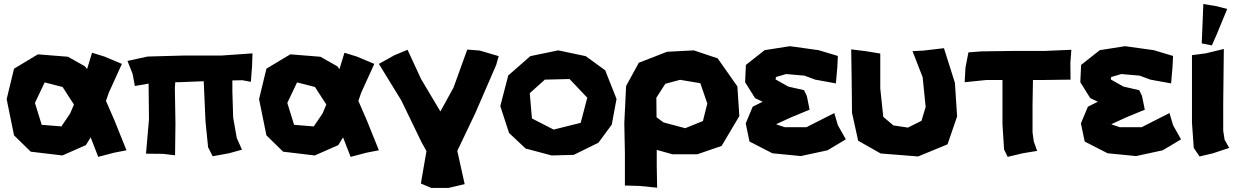

<svg xmlns="http://www.w3.org/2000/svg" viewBox="-20 -752 6079 942"><path d="M324.2 -267.6 342.8 -239.3 324.2 -195.3 281.2 -131.8 184.6 -139.6 151.4 -247.1 199.2 -347.7 287.1 -325.2ZM431.6 -493.2 407.2 -413.1 396.5 -426.8 313.5 -473.6 166 -485.4 48.8 -415 12.7 -265.6 48.8 -87.9 130.9 -7.8 286.1 10.7 401.4 -40 424.8 -78.1 461.9 17.6 540 -2.9 600.6 -14.6 542 -160.2 500 -256.8 513.7 -296.9 578.1 -438.5 492.2 -474.6Z M605.5 -453.1 630.9 -388.7 641.6 -330.1 709 -341.8 710.9 -166 696.3 2 780.3 2.9 838.9 9.8 840.8 -146.5 837.9 -318.4 839.8 -348.6H855.5L979.5 -353.5L988.3 -155.3L1001 -29.3L1023.4 14.6L1103.5 0L1167 -17.6L1141.6 -75.2L1124 -174.8L1120.1 -301.8V-357.4L1168.9 -358.4L1210.9 -350.6L1216.8 -429.7L1218.8 -490.2L1066.4 -479.5H880.9L704.1 -474.6Z M1562.5 -267.6 1581.1 -239.3 1562.5 -195.3 1519.5 -131.8 1422.9 -139.6 1389.6 -247.1 1437.5 -347.7 1525.4 -325.2ZM1669.9 -493.2 1645.5 -413.1 1634.8 -426.8 1551.8 -473.6 1404.3 -485.4 1287.1 -415 1251 -265.6 1287.1 -87.9 1369.1 -7.8 1524.4 10.7 1639.6 -40 1663.1 -78.1 1700.2 17.6 1778.3 -2.9 1838.9 -14.6 1780.3 -160.2 1738.3 -256.8 1752 -296.9 1816.4 -438.5 1730.5 -474.6Z M1979.5 -507.8 1914.1 -480.5 1838.9 -438.5 1949.2 -258.8 2047.9 -54.7 2072.3 -10.7 2044.9 148.4 2095.7 169.9H2180.7L2259.8 151.4L2223.6 -11.7L2312.5 -198.2L2414.1 -432.6L2426.8 -476.6L2334 -503.9L2272.5 -508.8L2205.1 -322.3L2140.6 -205.1L2045.9 -364.3Z M2774.4 -364.3 2861.3 -272.5 2829.1 -149.4 2696.3 -116.2 2589.8 -170.9 2579.1 -294.9 2653.3 -361.3ZM2718.8 -504.9 2582 -476.6 2473.6 -381.8 2434.6 -231.4 2477.5 -99.6 2558.6 -23.4 2686.5 10.7 2794.9 7.8 2916 -51.8 2981.4 -140.6 3004.9 -266.6 2949.2 -407.2 2853.5 -476.6Z M3200.2 -272.5 3244.1 -340.8 3316.4 -360.4 3416 -343.8 3450.2 -244.1 3428.7 -158.2 3341.8 -123 3235.4 -151.4 3201.2 -176.8ZM3045.9 158.2 3116.2 160.2 3204.1 168.9 3202.1 58.6V-16.6L3279.3 4.9H3401.4L3520.5 -36.1L3607.4 -182.6L3597.7 -328.1L3501 -465.8L3383.8 -504.9L3252.9 -498L3114.3 -444.3L3051.8 -330.1L3043 -147.5L3045.9 0Z M4090.8 -477.5 3996.1 -505.9 3855.5 -525.4 3731.4 -505.9 3639.6 -433.6 3635.7 -348.6 3684.6 -270.5 3721.7 -252.9 3672.9 -228.5 3638.7 -146.5 3657.2 -57.6 3769.5 0 3909.2 13.7 4040 -14.6 4129.9 -68.4 4090.8 -137.7 4073.2 -197.3 3936.5 -127.9H3830.1L3789.1 -141.6L3790 -143.6L3862.3 -176.8L3952.1 -213.9L3938.5 -281.2L3924.8 -309.6L3847.7 -327.1L3785.2 -362.3L3787.1 -374L3836.9 -388.7L3926.8 -380.9L3979.5 -361.3L4081.1 -342.8L4087.9 -419.9Z M4156.2 -509.8 4158.2 -377.9 4160.2 -198.2 4190.4 -61.5 4300.8 1 4484.4 15.6 4628.9 -43.9 4675.8 -180.7 4665 -345.7 4611.3 -515.6 4511.7 -503.9 4457 -501 4506.8 -373 4521.5 -227.5 4501 -159.2 4434.6 -126 4363.3 -136.7 4313.5 -178.7 4298.8 -318.4V-489.3L4227.5 -501Z M4731.4 -495.1 4716.8 -419.9 4712.9 -348.6 4818.4 -359.4H4898.4V-278.3V-142.6L4906.2 -18.6L4923.8 17.6L4998 0L5068.4 -11.7L5051.8 -58.6L5045.9 -102.5V-236.3L5047.9 -359.4H5088.9L5232.4 -361.3L5231.4 -442.4L5236.3 -507.8L5102.5 -502H4945.3L4796.9 -500Z M5735.4 -477.5 5640.6 -505.9 5500 -525.4 5376 -505.9 5284.2 -433.6 5280.3 -348.6 5329.1 -270.5 5366.2 -252.9 5317.4 -228.5 5283.2 -146.5 5301.8 -57.6 5414.1 0 5553.7 13.7 5684.6 -14.6 5774.4 -68.4 5735.4 -137.7 5717.8 -197.3 5581.1 -127.9H5474.6L5433.6 -141.6L5434.6 -143.6L5506.8 -176.8L5596.7 -213.9L5583 -281.2L5569.3 -309.6L5492.2 -327.1L5429.7 -362.3L5431.6 -374L5481.4 -388.7L5571.3 -380.9L5624 -361.3L5725.6 -342.8L5732.4 -419.9Z M5883.8 -732.4 5879.9 -633.8 5876 -539.1 5925.8 -529.3 5948.2 -580.1 6001 -708 5948.2 -721.7ZM5828.1 -481.4V-285.2V-150.4L5836.9 -26.4L5865.2 15.6L5931.6 0L6010.7 -26.4L5988.3 -66.4L5981.4 -110.4V-244.1L5984.4 -511.7L5895.5 -490.2Z"/></svg>

Font: MaokenAssortedSans-TC
Style: Regular
Weight: 500
Version: Version 0.83